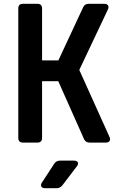

<svg xmlns="http://www.w3.org/2000/svg" viewBox="-20 -750 640 1010"><path d="M100.9 0Q76.2 0 76.2 -24.7V-705.3Q76.2 -730 100.9 -730H176.6Q201.3 -730 201.3 -705.3V-432.4H287.1L417.5 -711.9Q425.7 -730 445.8 -730H528.9Q542.8 -730 548.2 -721.7Q553.5 -713.5 547.9 -700.7L397.1 -382.1L556.2 -29.3Q561.8 -16.9 556.4 -8.5Q551 0 537.1 0H450.8Q430.1 0 421.9 -18.7L286.4 -323H201.3V-24.7Q201.3 0 176.6 0ZM216.7 240Q202.3 240 197.4 231.2Q192.6 222.5 200.7 210.1L265.5 110.9Q275.6 95 295.7 95H369.4Q384.3 95 389.2 103.8Q394 112.5 384.3 124.9L308 225.1Q296.1 240 278.2 240Z"/></svg>

Font: Pitagon Sans Mono
Style: Regular
Weight: 400
Monospace: yes
Designer: Travis Tran
Foundry: Pitagon
Version: Version 1.001;gftools[0.9.26]